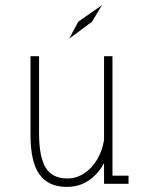

<svg xmlns="http://www.w3.org/2000/svg" viewBox="-20 -720 590 752"><path d="M241 12Q170 12 134.8 -36.5Q99.5 -85 99.5 -190.5V-500H133V-198Q133 -106.5 158.5 -63.8Q184 -21 244.5 -21Q279 -21 309.2 -40.8Q339.5 -60.5 360 -94.5Q380.5 -128.5 387.5 -171.5V-500H420.5V-32H483.5V0H387.5V-81Q366 -40.5 329 -14.2Q292 12 241 12ZM251.5 -569 286 -634.5 379.5 -700 340 -634.5Z"/></svg>

Font: Trispace SemiCondensed Thin
Style: Regular
Weight: 100
Width: 4
Designer: Tyler Finck
Foundry: Etcetera Type Company
Version: Version 1.210; ttfautohint (v1.8.3)